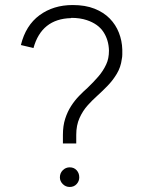

<svg xmlns="http://www.w3.org/2000/svg" viewBox="-20 -729 567 763"><path d="M230 -159V-193Q230 -229 239 -257Q248 -285 262.5 -307.5Q277 -330 294.5 -348Q312 -366 328 -380Q351 -402 370.5 -424.5Q390 -447 402 -473Q413 -496 413 -528Q412 -570 391 -602Q370 -634 325 -649Q298 -658 264 -658L262 -657Q145 -654 113 -538Q101 -541 88.5 -544Q76 -547 63 -550Q82 -628 137 -668.5Q192 -709 269 -709Q319 -709 355.5 -694.5Q392 -680 416 -655.5Q440 -631 452.5 -599Q465 -567 466 -532Q466 -522 466 -512.5Q466 -503 464 -494Q460 -462 444 -435.5Q428 -409 407 -387.5Q386 -366 365 -347Q344 -328 329 -311Q309 -289 296 -260Q283 -231 283 -193V-159ZM257 -64Q274 -64 284.5 -52.5Q295 -41 295 -24Q295 -9 284.5 2.5Q274 14 257 14Q241 14 229.5 2.5Q218 -9 218 -24Q218 -41 229.5 -52.5Q241 -64 257 -64Z"/></svg>

Font: Transpass ExtraLight
Style: Regular
Weight: 200
Designer: Delve Withrington
Foundry: Delve Fonts
Version: Version 1.001;December 18, 2019;FontCreator 12.0.0.2547 64-b